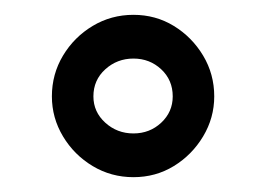

<svg xmlns="http://www.w3.org/2000/svg" viewBox="-20 -830 359 259"><path d="M160 -591Q130 -591 105 -606Q80 -621 65 -646Q50 -671 50 -700Q50 -730 65 -755Q80 -780 105 -795Q130 -810 160 -810Q190 -810 214.5 -795Q239 -780 254 -755Q269 -730 269 -700Q269 -671 254 -646Q239 -621 214.5 -606Q190 -591 160 -591ZM106 -700Q106 -679 122 -664.5Q138 -650 160 -650Q182 -650 197.5 -664.5Q213 -679 213 -700Q213 -722 197.5 -736.5Q182 -751 160 -751Q138 -751 122 -736.5Q106 -722 106 -700Z"/></svg>

Font: Big Shoulders Text Black
Style: Regular
Weight: 900
Designer: Patric King
Foundry: XO Type Co
Version: Version 1.000; ttfautohint (v1.8.2)